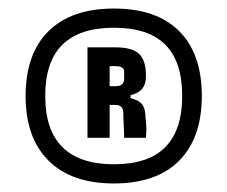

<svg xmlns="http://www.w3.org/2000/svg" viewBox="-20 -911 533 450"><path d="M247 -481Q147.5 -481 93.8 -534.5Q40 -588 40 -686Q40 -785 93.8 -838Q147.5 -891 247 -891Q347 -891 400 -838Q453 -785 453 -686Q453 -588 400 -534.5Q347 -481 247 -481ZM247 -526Q327.5 -526 367.2 -566Q407 -606 407 -686Q407 -767 367.2 -806.5Q327.5 -846 247 -846Q167 -846 126.5 -806.5Q86 -767 86 -686Q86 -606 126.5 -566Q167 -526 247 -526ZM185 -588V-800H251Q288 -800 304.2 -786.2Q320.5 -772.5 322 -740Q322 -740 322 -737.5Q322 -735 322 -731Q322 -714 313.5 -703.2Q305 -692.5 286 -688V-681Q305 -676.5 312.8 -666.8Q320.5 -657 321 -638Q321.5 -630.5 322.2 -623.8Q323 -617 323 -608.8Q323 -600.5 322 -588H271Q271 -601 270 -616.2Q269 -631.5 269 -645Q269 -665 251 -665H237V-588ZM237 -709H252Q261 -709 266 -713.5Q271 -718 271 -726Q271 -730 271 -734.2Q271 -738.5 271 -743Q271 -756 251 -756H237Z"/></svg>

Font: Big Shoulders Text Thin Black
Style: Regular
Weight: 900
Version: Version 2.002